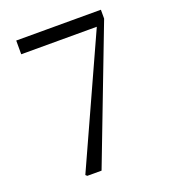

<svg xmlns="http://www.w3.org/2000/svg" viewBox="-134 -826 816 923"><g transform="rotate(-20 274.5 -364.0)"><path d="M153.9 0 146.3 -6.8 454.8 -686.2 445.7 -642.5V-657.8H55.3V-728H488.4V-682.6L226.9 0Z"/></g></svg>

Font: Noto Serif HK ExtraLight
Style: Regular
Weight: 200
Designer: Ryoko NISHIZUKA 西塚涼子 (kana & ideographs); Frank Grießhammer (Latin, Greek & Cyrillic); Wenlong ZHANG 张文龙 (bopomofo); San
Foundry: Adobe
Version: Version 2.002-H1;hotconv 1.1.0;makeotfexe 2.6.0